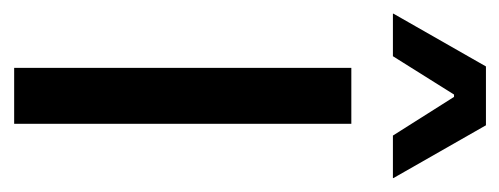

<svg xmlns="http://www.w3.org/2000/svg" viewBox="-254 -480 723 278"><g transform="rotate(90 108.0 -341.5)"><path d="M67.8 0V-488.2H148.8V0ZM65.7 -683.1H150.9L227.3 -549.2V-548.4H165.8L109.8 -636.9H106.4L50.9 -548.4H-10.7V-549.2Z"/></g></svg>

Font: Anek Odia Medium
Style: Regular
Weight: 500
Designer: Yesha Goshar & Mahesh Sahu (Odia), Yesha Goshar (Latin)
Foundry: Ek Type
Version: Version 1.003